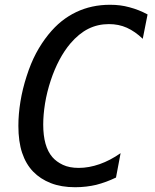

<svg xmlns="http://www.w3.org/2000/svg" viewBox="-20 -762 642 796"><path d="M291.5 14.2Q233.9 14.2 190.4 -2.9Q147 -20 117.7 -50.3Q87.4 -81.5 71.8 -128.2Q56.2 -174.8 56.2 -240.2Q56.2 -288.6 64.7 -340.8Q73.2 -393.1 90.3 -445.8Q107.4 -499.5 129.6 -541.3Q151.9 -583 180.2 -618.2Q207.5 -651.9 235.8 -674.3Q264.2 -696.8 295.9 -711.9Q359.4 -742.2 436 -742.2Q458.5 -742.2 477.8 -739.7Q497.1 -737.3 516.6 -731.9Q555.7 -721.7 591.8 -702.1L571.8 -601.1Q540.5 -631.3 505.9 -647Q472.2 -662.1 431.6 -662.1Q385.3 -662.1 346.2 -642.6Q307.1 -623 272 -582Q247.1 -552.7 226.3 -513.7Q205.6 -474.6 190.4 -428.7Q174.3 -379.9 166.7 -333Q159.2 -286.1 159.2 -245.6Q159.2 -154.3 197.3 -110.4Q213.9 -91.3 240.7 -78.6Q267.6 -65.9 306.6 -65.9Q348.6 -65.9 393.1 -81.5Q436.5 -96.7 480 -127L460.9 -25.9Q440.4 -16.1 419.9 -8.5Q399.4 -1 378.4 4.4Q359.9 8.8 337.4 11.5Q314.9 14.2 291.5 14.2Z"/></svg>

Font: Hack
Style: Italic
Weight: 400
Italic angle: -11°
Monospace: yes
Designer: Christopher Simpkins
Foundry: Christopher Simpkins
Version: Version 2.019; ttfautohint (v1.4.1) -l 4 -r 80 -G 350 -x 0 -